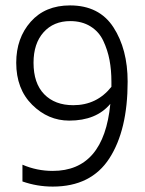

<svg xmlns="http://www.w3.org/2000/svg" viewBox="-20 -682 536 710"><path d="M251 -293Q338 -293 392 -361V-380Q392 -423 385 -460Q378 -497 362 -531Q346 -565 314.5 -584.5Q283 -604 240 -604Q178 -604 141 -562.5Q104 -521 104 -450Q104 -374 143.5 -333.5Q183 -293 251 -293ZM452 -380Q452 -201 384.5 -96.5Q317 8 175 8Q117 8 63 -11V-73Q116 -50 175 -50Q364 -50 388 -298Q336 -236 236 -236Q158 -236 99 -294.5Q40 -353 40 -450Q40 -541 93.5 -601.5Q147 -662 239 -662Q347 -662 399.5 -581Q452 -500 452 -380Z"/></svg>

Font: Hind Siliguri Light
Style: Regular
Weight: 300
Designer: Jyotish Sonowal
Foundry: Indian Type Foundry
Version: Version 1.001;PS 1.0;hotconv 1.0.86;makeotf.lib2.5.63406; tt